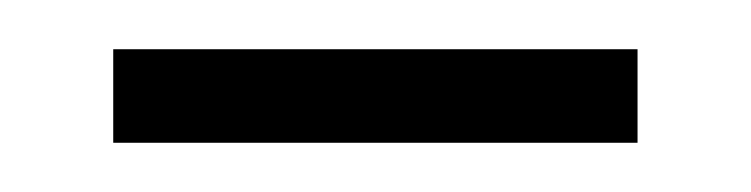

<svg xmlns="http://www.w3.org/2000/svg" viewBox="-20 -311 305 78"><path d="M26 -253V-291H239V-253Z"/></svg>

Font: Noto Sans Myanmar UI ExtraCondensed ExtraLight
Style: Regular
Weight: 200
Width: 2
Designer: Monotype Design Team
Foundry: Monotype Imaging Inc.
Version: Version 2.103; ttfautohint (v1.8.4.7-5d5b)